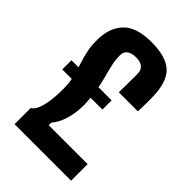

<svg xmlns="http://www.w3.org/2000/svg" viewBox="-237 -906 1003 1003"><g transform="rotate(45 264.0 -405.0)"><path d="M68 0V-119.5Q83 -127 94.2 -151Q105.5 -175 111.8 -214.8Q118 -254.5 118 -308.5Q118 -328.5 116.5 -345.8Q115 -363 112 -378.5H42V-446.5H94Q86 -472 78.5 -497.8Q71 -523.5 66 -553.2Q61 -583 61.5 -619.5Q62.5 -707.5 111.8 -758.5Q161 -809.5 270.5 -809.5Q378.5 -809.5 426.2 -765.2Q474 -721 477 -618.5Q477.5 -599 477.8 -584.5Q478 -570 477.5 -552Q477 -534 476 -503H335Q335.5 -516 335.8 -536.5Q336 -557 336.2 -578.8Q336.5 -600.5 336.5 -618.2Q336.5 -636 336 -644Q335.5 -669.5 318.2 -682.8Q301 -696 270.5 -696Q238 -696 220.2 -682.8Q202.5 -669.5 202.5 -644Q202.5 -612.5 209.2 -581.5Q216 -550.5 225 -517.5Q234 -484.5 241.5 -446.5H338.5V-378.5H251Q252.5 -366.5 253.2 -353.8Q254 -341 254 -327.5Q254 -267.5 239 -219.2Q224 -171 198 -141.5V-122.5H485.5V0Z"/></g></svg>

Font: Big Shoulders Thin ExtraBold
Style: Regular
Weight: 800
Version: Version 2.002